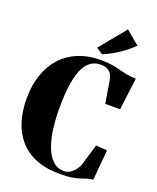

<svg xmlns="http://www.w3.org/2000/svg" viewBox="-178 -1097 989 1211"><g transform="rotate(20 316.0 -492.0)"><path d="M374 10.5Q280.5 10.5 212.8 -17Q145 -44.5 101.2 -94.8Q57.5 -145 36.2 -214.2Q15 -283.5 15 -367Q15 -457 40.2 -528.5Q65.5 -600 112.2 -650.2Q159 -700.5 224.5 -727Q290 -753.5 370.5 -753.5Q418 -753.5 449.8 -748.2Q481.5 -743 506.5 -736Q531.5 -729 557.8 -723.8Q584 -718.5 619.5 -718.5L592.5 -503H493L467 -658Q464.5 -674.5 455.8 -690Q447 -705.5 429.2 -715.8Q411.5 -726 382.5 -726Q332 -726 298 -690Q264 -654 247 -577.5Q230 -501 230 -379Q230 -309.5 238.2 -244.2Q246.5 -179 265.2 -127.5Q284 -76 315.5 -45.8Q347 -15.5 393.5 -15.5Q416 -15.5 435 -28.5Q454 -41.5 467.2 -59.5Q480.5 -77.5 485 -92L528.5 -236.5L603.5 -231.5L585.5 -27Q566 -27 549 -21.2Q532 -15.5 510.2 -8.2Q488.5 -1 456.2 4.8Q424 10.5 374 10.5ZM365.5 -790.5 323.5 -818.5 467 -993.5 558 -917.5Q542.5 -901 521.5 -883.8Q500.5 -866.5 475.8 -849.5Q451 -832.5 423.8 -817.2Q396.5 -802 367.5 -790.5Z"/></g></svg>

Font: Merriweather 144pt Black
Style: Regular
Weight: 900
Version: Version 2.100